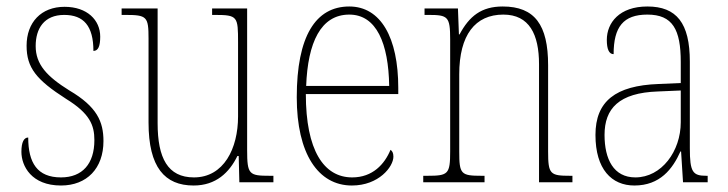

<svg xmlns="http://www.w3.org/2000/svg" viewBox="-20 -562 2245 592"><path d="M168 10C248 10 299 -43 299 -127C299 -187 279 -233 194 -283C125 -326 90 -363 90 -420C90 -474 116 -516 178 -516C238 -516 268 -482 268 -405C283 -405 289 -420 289 -449C289 -500 249 -541 179 -541C107 -541 62 -493 62 -421C62 -353 92 -316 184 -257C257 -212 271 -176 271 -130C271 -57 234 -15 168 -15C95 -15 67 -60 67 -138C54 -138 46 -124 46 -94C46 -50 77 10 168 10Z M577 10C646 10 687 -30 712 -81H716L718 0H823V-20H812C748 -20 742 -24 742 -99V-536H634V-516H642C713 -516 714 -511 714 -431V-203C714 -104 670 -15 578 -15C497 -15 466 -75 466 -182V-536H355V-516H366C433 -516 438 -511 438 -443V-184C438 -46 488 10 577 10Z M1065 10C1148 10 1193 -48 1193 -79C1193 -91 1189 -97 1184 -100C1166 -56 1129 -15 1066 -15C978 -15 923 -99 923 -272H1208V-291C1208 -446 1154 -542 1057 -542C953 -542 895 -450 895 -262C895 -88 961 10 1065 10ZM1180 -297H924C929 -431 969 -517 1057 -517C1141 -517 1178 -428 1180 -297Z M1285 0H1474V-20H1465C1401 -20 1396 -25 1396 -95V-333C1396 -454 1445 -517 1532 -517C1612 -517 1642 -456 1642 -364V0H1745V-20H1738C1676 -20 1670 -25 1670 -95V-361C1670 -485 1629 -542 1530 -542C1464 -542 1427 -512 1397 -456H1395L1392 -536H1289V-516H1301C1361 -516 1368 -511 1368 -441V-95C1368 -25 1362 -20 1298 -20H1285Z M1936 10C2015 10 2054 -41 2078 -95H2080L2086 0H2162V-20H2158C2116 -20 2107 -31 2107 -105V-372C2107 -491 2066 -542 1976 -542C1890 -542 1851 -492 1851 -439C1851 -410 1858 -395 1872 -395C1872 -479 1902 -517 1976 -517C2054 -517 2079 -471 2079 -371V-306L2010 -303C1878 -298 1816 -250 1816 -146C1816 -40 1866 10 1936 10ZM1939 -15C1872 -15 1844 -71 1844 -146C1844 -227 1888 -276 2009 -280L2079 -283V-185C2079 -96 2020 -15 1939 -15Z"/></svg>

Font: Noto Serif Myanmar Condensed Thin
Style: Regular
Weight: 100
Width: 3
Designer: Ben Mitchell and the Monotype Design Team
Foundry: Monotype Imaging Inc.
Version: Version 2.106